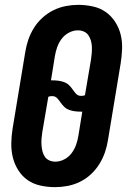

<svg xmlns="http://www.w3.org/2000/svg" viewBox="-20 -763 540 791"><path d="M207 8Q176 8 146.5 1.5Q117 -5 94 -21Q71 -37 55.5 -61.5Q40 -86 33 -114Q26 -142 26.5 -172.5Q27 -203 32 -234L84 -548Q88 -574 96.5 -599Q105 -624 119.5 -647.5Q134 -671 155 -690Q176 -709 200.5 -721Q225 -733 251 -738Q277 -743 302 -743Q333 -743 362.5 -736.5Q392 -730 415 -714Q438 -698 454 -673.5Q470 -649 477 -621Q484 -593 483 -562.5Q482 -532 477 -501L425 -187Q421 -161 412.5 -136Q404 -111 389.5 -87.5Q375 -64 354.5 -45Q334 -26 309.5 -14Q285 -2 258.5 3Q232 8 207 8ZM314 -368Q318 -368 322 -368.5Q326 -369 330 -371L355 -518Q357 -531 358 -544.5Q359 -558 358.5 -570.5Q358 -583 354.5 -595.5Q351 -608 344 -618Q337 -628 325.5 -633Q314 -638 301 -638Q282 -638 264 -628.5Q246 -619 234 -603Q222 -587 215.5 -568.5Q209 -550 206 -531L190 -432Q191 -432 192.5 -432Q194 -432 195 -432Q208 -432 220 -430.5Q232 -429 243.5 -425Q255 -421 263.5 -413Q272 -405 278.5 -395.5Q285 -386 293 -377Q301 -368 314 -368ZM208 -97Q227 -97 245 -106.5Q263 -116 275 -132Q287 -148 293.5 -166.5Q300 -185 303 -204L319 -303Q318 -303 316.5 -303Q315 -303 314 -303Q301 -303 289 -304.5Q277 -306 265.5 -310Q254 -314 245.5 -322Q237 -330 230.5 -339.5Q224 -349 216 -358Q208 -367 195 -367Q191 -367 187 -366.5Q183 -366 179 -364L154 -217Q152 -204 151 -190.5Q150 -177 151 -164.5Q152 -152 155 -139.5Q158 -127 165 -117Q172 -107 183.5 -102Q195 -97 208 -97Z"/></svg>

Font: Iosevka SS04 Extrabold Oblique
Style: Regular
Weight: 800
Italic angle: -9°
Monospace: yes
Designer: Belleve Invis
Foundry: Belleve Invis
Version: Version 19.0.0; ttfautohint (v1.8.4)